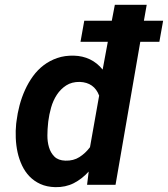

<svg xmlns="http://www.w3.org/2000/svg" viewBox="-20 -770 700 800"><path d="M644 -595.7H564.5L461.4 0H342.8L349.6 -55.2Q321.8 -24.4 287.4 -6.8Q252.9 10.7 210 9.8Q174.8 8.8 148.4 -3.2Q122.1 -15.1 103 -34.9Q84 -54.7 71.8 -80.6Q59.6 -106.4 53.2 -135.5Q46.9 -164.6 45.7 -195.1Q44.4 -225.6 47.4 -254.4L48.8 -265.1Q52.7 -297.9 61.5 -331.1Q70.3 -364.3 84.2 -395Q98.1 -425.8 117.4 -452.4Q136.7 -479 162.1 -498.3Q187.5 -517.6 218.8 -528.3Q250 -539.1 288.1 -538.1Q324.7 -537.1 354.7 -522.7Q384.8 -508.3 407.7 -480L429.2 -595.7H315.4L331.1 -683.6H445.8L458.5 -750H591.3L579.6 -683.6H659.7ZM180.2 -254.4Q177.7 -232.4 177.5 -206.1Q177.2 -179.7 184.1 -156.5Q190.9 -133.3 206.8 -117.4Q222.7 -101.6 252.4 -100.6Q286.1 -99.6 311 -115.5Q335.9 -131.3 355 -156.7L393.1 -371.6Q372.6 -426.3 312.5 -428.7Q279.3 -429.2 255.9 -414.1Q232.4 -398.9 216.8 -375Q201.2 -351.1 192.9 -321.8Q184.6 -292.5 181.2 -264.6Z"/></svg>

Font: Roboto Mono
Style: Bold Italic
Weight: 700
Designer: Google
Version: Version 2.000985; 2015; ttfautohint (v1.3)